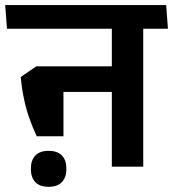

<svg xmlns="http://www.w3.org/2000/svg" viewBox="-44 -658 682 758"><path d="M521.5 -577H397.5V0H521.5ZM359.5 -544.5H619L612 -638H352.5ZM569 -544.5 562 -638H-23.5L-16.5 -544.5ZM447 -396H161V-295H447ZM101 -120H206.5V-396H99L38 -354Q42 -308 50.5 -268Q59 -228 71.8 -191.5Q84.5 -155 101 -120ZM148 79.5Q182.5 79.5 200.2 61Q218 42.5 218 10.5Q218 10 218 8.8Q218 7.5 218 7Q218 -25.5 200.5 -44Q183 -62.5 148 -62.5Q113 -62.5 95.5 -44Q78 -25.5 78 7Q78 7.5 78 8.8Q78 10 78 10.5Q78 42.5 95.5 61Q113 79.5 148 79.5Z"/></svg>

Font: Anek Devanagari SemiBold
Style: Regular
Weight: 600
Designer: Kailash Malviya (Devanagari) & Yesha Goshar (Latin)
Foundry: Ek Type
Version: Version 1.003